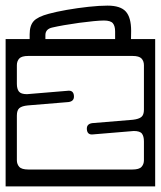

<svg xmlns="http://www.w3.org/2000/svg" viewBox="-40 -643 572 683"><path d="M426.5 -533Q426.5 -518.5 426 -504H512V20H-20V-504H65.5Q65.5 -512.5 65.5 -521Q65.5 -552 79.8 -567.8Q94 -583.5 133.5 -594Q159 -601 197.2 -607.8Q235.5 -614.5 274.8 -618.8Q314 -623 342.5 -623Q388.5 -623 407.5 -602Q426.5 -581 426.5 -533ZM121.5 -518V-504H369.5V-531Q369.5 -550.5 361.5 -560.2Q353.5 -570 329.5 -570Q317 -570 293.2 -567.8Q269.5 -565.5 241.8 -561.8Q214 -558 188.2 -553.5Q162.5 -549 145.5 -545Q121.5 -539.5 121.5 -518ZM472 -411Q472 -425.5 463.5 -434.8Q455 -444 431 -444H61Q37 -444 28.5 -434.8Q20 -425.5 20 -411V-345Q20 -327 27.2 -317.5Q34.5 -308 56 -308L200 -320Q221.5 -323 223 -302Q224.5 -283 204 -280L59 -268Q38 -266 29 -258.5Q20 -251 20 -232V-73Q20 -59 28.5 -49.5Q37 -40 61 -40H431Q455 -40 463.5 -49.5Q472 -59 472 -73V-140Q472 -158 465 -167.5Q458 -177 436 -177L292 -165Q270.5 -162 269 -183Q267.5 -202 288 -205L433 -217Q454 -219.5 463 -227Q472 -234.5 472 -253Z"/></svg>

Font: Honk Rounded
Style: Regular
Weight: 400
Designer: Noopur Datye & Yesha Goshar
Foundry: Ek Type
Version: Version 1.000